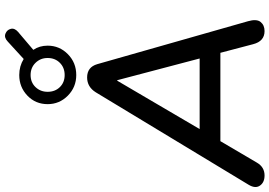

<svg xmlns="http://www.w3.org/2000/svg" viewBox="-179 -908 1092 778"><g transform="rotate(-90 367.0 -519.0)"><path d="M45 7Q17 7 4 -11.5Q-9 -30 7 -57L382 -677Q404 -712 442 -712Q484 -712 496 -671L670 -60Q680 -25 667 -9Q654 7 630 7Q589 7 577 -39L542 -172H184L97 -24Q79 7 45 7ZM429 -590 233 -256H519L431 -590ZM452 -756Q403 -756 368.5 -790Q334 -824 334 -872Q334 -921 368.5 -954Q403 -987 452 -987Q488 -987 517 -969L588 -1034Q604 -1049 619.5 -1043Q635 -1037 639 -1021.5Q643 -1006 627 -992L554 -930Q571 -905 571 -872Q571 -824 536.5 -790Q502 -756 452 -756ZM452 -803Q482 -803 501.5 -822.5Q521 -842 521 -872Q521 -901 501.5 -921Q482 -941 452 -941Q422 -941 403 -921Q384 -901 384 -872Q384 -842 403 -822.5Q422 -803 452 -803Z"/></g></svg>

Font: Nunito SemiBold
Style: Italic
Weight: 600
Italic angle: -9°
Designer: Vernon Adams
Foundry: Vernon Adams
Version: Version 3.601; ttfautohint (v1.8.2.53-6de2)